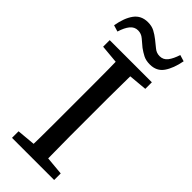

<svg xmlns="http://www.w3.org/2000/svg" viewBox="-279 -897 931 931"><g transform="rotate(45 186.5 -431.5)"><path d="M42 0V-45L174 -57H199L331 -45V0ZM135 0Q137 -51 137.5 -102.5Q138 -154 138 -206Q138 -258 138 -310V-359Q138 -411 138 -463Q138 -515 137.5 -567Q137 -619 135 -670H237Q237 -620 236 -568Q235 -516 235 -464Q235 -412 235 -359V-310Q235 -259 235 -207Q235 -155 236 -103.5Q237 -52 237 0ZM42 -625V-670H331V-625L199 -613H174ZM6 -736Q16 -795 41 -829Q66 -863 112 -863Q138 -863 157 -853Q176 -843 195 -828Q212 -815 229 -800.5Q246 -786 268 -786Q293 -786 308.5 -806Q324 -826 335 -861L368 -851Q357 -793 333 -758.5Q309 -724 263 -724Q236 -724 217.5 -733.5Q199 -743 181 -756Q163 -771 145.5 -786Q128 -801 106 -801Q82 -801 66 -781.5Q50 -762 39 -726Z"/></g></svg>

Font: Source Serif 4 18pt
Style: Regular
Weight: 400
Designer: Frank Grießhammer
Foundry: Adobe Systems Incorporated
Version: Version 4.004;hotconv 1.0.116;makeotfexe 2.5.65601